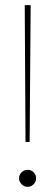

<svg xmlns="http://www.w3.org/2000/svg" viewBox="-20 -720 215 745"><path d="M79 -169 76 -700H99L95 -169ZM87 5Q74 5 64 -5Q54 -15 54 -28Q54 -42 64 -51.5Q74 -61 87 -61Q101 -61 110.5 -51.5Q120 -42 120 -28Q120 -15 110.5 -5Q101 5 87 5Z"/></svg>

Font: DM Sans 11pt Thin
Style: Regular
Weight: 250
Version: Version 4.004;gftools[0.9.30]